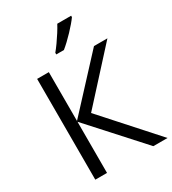

<svg xmlns="http://www.w3.org/2000/svg" viewBox="-223 -1062 1055 1178"><g transform="rotate(-30 305.0 -472.5)"><path d="M609.4 0H508.8L180.7 -362.3V0H97.7V-713.9H180.7V-368.2L500.5 -713.9H595.7L279.8 -367.2ZM472.2 -945.3V-935.5Q462.4 -921.4 445.6 -901.6Q428.7 -881.8 408.2 -860.1Q387.7 -838.4 366.9 -818.8Q346.2 -799.3 328.6 -785.2H274.4V-796.9Q290 -815.4 308.6 -841.6Q327.1 -867.7 344.7 -895.3Q362.3 -922.9 374 -945.3Z"/></g></svg>

Font: Wonky
Style: Regular
Weight: 400
Designer: Monotype Design Team
Foundry: Monotype Imaging Inc.
Version: Version 3.000